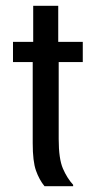

<svg xmlns="http://www.w3.org/2000/svg" viewBox="-20 -645 332 665"><path d="M233.3 0H134.2Q115.8 -22.5 104.6 -54.2Q93.3 -85.8 93.3 -149.2V-430H25V-500H95V-625H181.7V-500H266.7V-430H183.3V-163.3Q183.3 -95 197.9 -61.2Q212.5 -27.5 233.3 -5Z"/></svg>

Font: Familjen Grotesk Variable
Style: Regular
Weight: 400
Designer: Anders Wikstroem, Jonas Baeckman, Matilda Gysing, Kristian Moeller
Foundry: Familjen STHLM AB
Version: Version 2.000